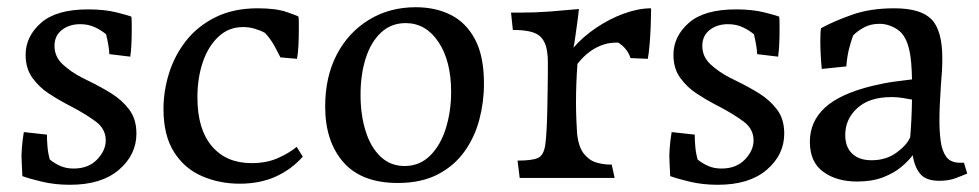

<svg xmlns="http://www.w3.org/2000/svg" viewBox="-20 -493 2712 532"><path d="M174 19Q132 19 96.5 10.5Q61 2 42 -5L40 -47Q39 -60 40.5 -81.5Q42 -103 46 -127L110 -120Q110 -106 111.5 -87.5Q113 -69 118 -51Q130 -41 146.5 -33.5Q163 -26 184 -26Q225 -26 249 -51Q273 -76 273 -104Q273 -136 245 -156.5Q217 -177 181 -196L162 -206Q141 -217 115 -234Q89 -251 70 -277Q51 -303 51 -341Q51 -392 93.5 -429.5Q136 -467 224 -467Q270 -467 303.5 -458.5Q337 -450 344 -447Q345 -439 345 -428.5Q345 -418 345 -407Q345 -388 344 -368.5Q343 -349 341 -336L283 -343Q282 -365 274 -398Q261 -409 243 -417.5Q225 -426 202 -426Q172 -426 151.5 -410Q131 -394 131 -366Q131 -336 153.5 -315Q176 -294 207 -278L227 -268Q258 -253 288 -234.5Q318 -216 338 -189.5Q358 -163 358 -123Q358 -64 309.5 -22.5Q261 19 174 19Z M644 16Q588 16 539.5 -5Q491 -26 462 -72Q433 -118 433 -191Q433 -241 448.5 -290.5Q464 -340 496 -380.5Q528 -421 577.5 -445.5Q627 -470 694 -470Q745 -470 775 -459.5Q805 -449 807 -447Q808 -440 808 -430.5Q808 -421 808 -410Q808 -390 807 -368.5Q806 -347 803 -330L757 -334Q748 -352 738.5 -369Q729 -386 714 -402Q701 -409 685.5 -413.5Q670 -418 653 -418Q614 -418 585.5 -391.5Q557 -365 542 -321Q527 -277 527 -223Q527 -135 567 -88Q607 -41 677 -41Q718 -41 749 -54.5Q780 -68 802 -86L819 -59Q787 -23 743.5 -3.5Q700 16 644 16Z M1082 14Q982 14 931.5 -43.5Q881 -101 881 -198Q881 -280 913 -341.5Q945 -403 1002 -438Q1059 -473 1132 -473Q1187 -473 1229.5 -451.5Q1272 -430 1296.5 -383.5Q1321 -337 1321 -261Q1321 -210 1308 -161Q1295 -112 1266.5 -72.5Q1238 -33 1192.5 -9.5Q1147 14 1082 14ZM1101 -33Q1143 -33 1172 -62Q1201 -91 1215.5 -138Q1230 -185 1230 -238Q1230 -324 1195 -376.5Q1160 -429 1104 -429Q1064 -429 1036 -403Q1008 -377 993.5 -332Q979 -287 979 -230Q979 -175 993 -130Q1007 -85 1034.5 -59Q1062 -33 1101 -33Z M1420 0 1414 -48Q1455 -48 1471 -55.5Q1487 -63 1491 -93Q1493 -108 1494.5 -134Q1496 -160 1496.5 -190Q1497 -220 1497.5 -247Q1498 -274 1498 -291Q1498 -310 1498 -324Q1498 -338 1496 -349Q1492 -381 1472.5 -395.5Q1453 -410 1401 -410L1396 -458H1419Q1463 -458 1502.5 -461Q1542 -464 1584 -468Q1583 -456 1580 -434Q1577 -412 1574 -390.5Q1571 -369 1569 -361Q1595 -391 1632 -416Q1669 -441 1709 -455.5Q1749 -470 1784 -470V-461Q1784 -445 1783 -420Q1782 -395 1780 -370.5Q1778 -346 1775 -330L1727 -332Q1724 -343 1715.5 -354.5Q1707 -366 1693 -375Q1682 -375 1672.5 -374Q1663 -373 1654 -370Q1612 -357 1580 -316Q1578 -289 1577 -262Q1576 -235 1576 -208Q1576 -186 1577 -161.5Q1578 -137 1579 -123Q1583 -86 1597.5 -67.5Q1612 -49 1631.5 -43Q1651 -37 1670 -37H1675L1683 0Z M1969 19Q1927 19 1891.5 10.5Q1856 2 1837 -5L1835 -47Q1834 -60 1835.5 -81.5Q1837 -103 1841 -127L1905 -120Q1905 -106 1906.5 -87.5Q1908 -69 1913 -51Q1925 -41 1941.5 -33.5Q1958 -26 1979 -26Q2020 -26 2044 -51Q2068 -76 2068 -104Q2068 -136 2040 -156.5Q2012 -177 1976 -196L1957 -206Q1936 -217 1910 -234Q1884 -251 1865 -277Q1846 -303 1846 -341Q1846 -392 1888.5 -429.5Q1931 -467 2019 -467Q2065 -467 2098.5 -458.5Q2132 -450 2139 -447Q2140 -439 2140 -428.5Q2140 -418 2140 -407Q2140 -388 2139 -368.5Q2138 -349 2136 -336L2078 -343Q2077 -365 2069 -398Q2056 -409 2038 -417.5Q2020 -426 1997 -426Q1967 -426 1946.5 -410Q1926 -394 1926 -366Q1926 -336 1948.5 -315Q1971 -294 2002 -278L2022 -268Q2053 -253 2083 -234.5Q2113 -216 2133 -189.5Q2153 -163 2153 -123Q2153 -64 2104.5 -22.5Q2056 19 1969 19Z M2355 10Q2298 10 2261 -17Q2224 -44 2224 -100Q2224 -156 2265.5 -194.5Q2307 -233 2397 -255Q2430 -263 2459.5 -267Q2489 -271 2507 -273Q2506 -325 2500 -352Q2491 -395 2467 -411Q2443 -427 2417 -427Q2393 -427 2375 -417.5Q2357 -408 2344 -395Q2337 -376 2332 -355.5Q2327 -335 2325 -309L2257 -302Q2255 -322 2254 -342Q2253 -362 2253 -378Q2253 -393 2253.5 -402Q2254 -411 2255 -415Q2290 -434 2340.5 -452Q2391 -470 2458 -470Q2531 -470 2561 -439.5Q2591 -409 2591 -331Q2591 -313 2590 -295.5Q2589 -278 2587 -256Q2585 -223 2584 -202Q2583 -181 2583 -158Q2583 -129 2586.5 -102Q2590 -75 2602 -58.5Q2614 -42 2641 -42H2651L2660 -12Q2651 -8 2630 0Q2609 8 2583 8Q2546 8 2530 -11Q2514 -30 2509 -63Q2498 -48 2478 -31Q2458 -14 2427.5 -2Q2397 10 2355 10ZM2322 -119Q2322 -86 2341 -67.5Q2360 -49 2395 -49Q2435 -49 2464 -70Q2493 -91 2502 -113Q2506 -158 2507 -217Q2496 -219 2481.5 -221.5Q2467 -224 2450 -224Q2389 -224 2355.5 -193.5Q2322 -163 2322 -119Z"/></svg>

Font: Maname
Style: Regular
Weight: 400
Designer: Pathum Egodawatta
Foundry: mooniak
Version: Version 1.000; ttfautohint (v1.8.4.7-5d5b)